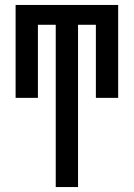

<svg xmlns="http://www.w3.org/2000/svg" viewBox="-20 -540 540 775"><path d="M205 215V-440H133V-145H43V-520H457V-145H367V-440H295V215Z"/></svg>

Font: Iosevka SS18 Medium
Style: Regular
Weight: 500
Monospace: yes
Designer: Belleve Invis
Foundry: Belleve Invis
Version: Version 25.1.1; ttfautohint (v1.8.4)